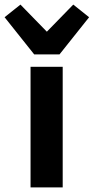

<svg xmlns="http://www.w3.org/2000/svg" viewBox="-72 -816 408 836"><path d="M61 0V-525H201V0ZM77 -579 -52 -741 17 -796 132 -678 247 -796 316 -741 187 -579Z"/></svg>

Font: IBM Plex Sans Cond
Style: Bold
Weight: 700
Width: 3
Designer: Mike Abbink, Paul van der Laan, Pieter van Rosmalen
Foundry: Bold Monday
Version: Version 1.3